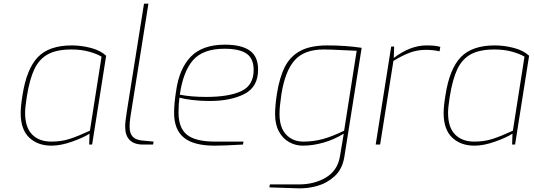

<svg xmlns="http://www.w3.org/2000/svg" viewBox="-20 -783 2890 1040"><path d="M92 -171Q92 -208 102 -268Q124 -410 185 -473.5Q246 -537 369 -537Q420 -537 472 -523.5Q524 -510 555 -481L479 0H463L465 -59Q435 -39 372.5 -16.5Q310 6 259 6Q184 6 138 -38Q92 -82 92 -171ZM467 -75 530 -476Q506 -491 463 -503Q420 -515 367 -515Q287 -515 239.5 -489Q192 -463 166 -408Q140 -353 125 -258Q116 -201 116 -172Q116 -93 154 -54.5Q192 -16 258 -16Q312 -16 357 -30.5Q402 -45 467 -75Z M658 -96Q658 -125 667 -179L760 -763H784L691 -179Q690 -172 686 -147Q682 -122 682 -97Q682 -60 699 -42.5Q716 -25 749 -22L812 -16L809 0H754Q707 0 682.5 -24.5Q658 -49 658 -96Z M923 -171Q923 -223 934 -291Q951 -412 1014 -476.5Q1077 -541 1198 -541Q1288 -541 1333 -509Q1378 -477 1378 -406Q1378 -312 1304 -274Q1230 -236 1115 -236Q1064 -236 1020 -241.5Q976 -247 952 -254Q947 -220 947 -173Q947 -90 993 -53Q1039 -16 1145 -16H1299L1296 0Q1194 6 1143 6Q1029 6 976 -37.5Q923 -81 923 -171ZM1354 -404Q1354 -466 1315.5 -492.5Q1277 -519 1196 -519Q1080 -519 1026 -457.5Q972 -396 954 -270Q1016 -258 1097 -258Q1220 -258 1287 -289.5Q1354 -321 1354 -404Z M1439 232 1442 216H1598Q1683 216 1745.5 178.5Q1808 141 1821 66L1842 -59Q1788 -26 1730.5 -10Q1673 6 1620 6Q1581 6 1546.5 -13Q1512 -32 1491 -70.5Q1470 -109 1470 -164Q1470 -210 1480 -275Q1494 -364 1523 -421Q1552 -478 1607 -507.5Q1662 -537 1753 -537Q1853 -537 1939 -524L1845 68Q1834 134 1792 172Q1750 210 1697 224.5Q1644 239 1594 237ZM1844 -75 1912 -508 1845 -511Q1769 -515 1733 -515Q1628 -515 1576 -456.5Q1524 -398 1504 -271Q1494 -204 1494 -166Q1494 -92 1530 -54Q1566 -16 1623 -16Q1677 -16 1727.5 -29.5Q1778 -43 1844 -75Z M2099 -531H2115L2113 -469Q2202 -537 2290 -537Q2340 -537 2365 -529L2361 -505Q2327 -513 2286 -513Q2240 -513 2198 -497Q2156 -481 2111 -453L2039 0H2015Z M2383 -171Q2383 -208 2393 -268Q2415 -410 2476 -473.5Q2537 -537 2660 -537Q2711 -537 2763 -523.5Q2815 -510 2846 -481L2770 0H2754L2756 -59Q2726 -39 2663.5 -16.5Q2601 6 2550 6Q2475 6 2429 -38Q2383 -82 2383 -171ZM2758 -75 2821 -476Q2797 -491 2754 -503Q2711 -515 2658 -515Q2578 -515 2530.5 -489Q2483 -463 2457 -408Q2431 -353 2416 -258Q2407 -201 2407 -172Q2407 -93 2445 -54.5Q2483 -16 2549 -16Q2603 -16 2648 -30.5Q2693 -45 2758 -75Z"/></svg>

Font: Exo Thin
Style: Italic
Weight: 250
Italic angle: -9°
Designer: Natanael Gama
Foundry: Natanael Gama
Version: Version 1.500; ttfautohint (v1.6)